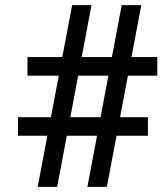

<svg xmlns="http://www.w3.org/2000/svg" viewBox="-20 -731 651 751"><path d="M262.2 -710.9H337.9L203.6 0H127.4ZM456.1 -710.9H532.7L397.9 0H321.8ZM87.4 -435.1V-507.8H595.2V-435.1ZM50.3 -200.2V-272.5H558.6V-200.2Z"/></svg>

Font: Heebo Medium
Style: Regular
Weight: 500
Designer: Oded Ezer
Foundry: Ezer Type House
Version: Version 3.100